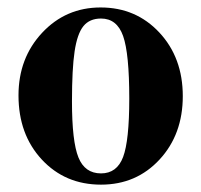

<svg xmlns="http://www.w3.org/2000/svg" viewBox="-20 -483 540 517"><path d="M251 -462.9Q346.2 -462.9 409.2 -395.3Q472.2 -327.6 472.2 -224.1Q472.2 -121.1 409.7 -53.5Q347.2 14.2 252 14.2Q155.3 14.2 92.5 -53.5Q29.8 -121.1 29.8 -226.1Q29.8 -326.7 93.5 -394.8Q157.2 -462.9 251 -462.9ZM252 -433.1Q221.2 -433.1 204.6 -412.6Q188 -392.1 180.9 -344.7Q173.8 -297.4 173.8 -210Q173.8 -102.1 191.2 -59.1Q208.5 -16.1 252 -16.1Q294.9 -16.1 311.5 -60.3Q328.1 -104.5 328.1 -217.8Q328.1 -338.9 311.5 -386Q294.9 -433.1 252 -433.1Z"/></svg>

Font: Accordance
Style: Bold
Weight: 700
Version: Version 1.2 (build January 31, 2020) Miklal Software Solutio